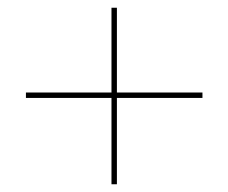

<svg xmlns="http://www.w3.org/2000/svg" viewBox="-20 -476 590 496"><path d="M503 -223H282V0H268V-223H47V-237H268V-456H282V-237H503Z"/></svg>

Font: Ysabeau Thin
Style: Regular
Weight: 200
Designer: Christian Thalmann (Catharsis Fonts)
Version: Version 0.003